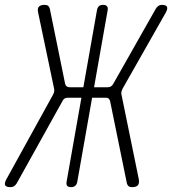

<svg xmlns="http://www.w3.org/2000/svg" viewBox="-75 -760 708 790"><path d="M-6 -6Q-11 2 -17 6Q-23 10 -32 10Q-49 10 -53.5 2.5Q-58 -5 -49 -22L143 -370Q147 -377 148 -384Q149 -391 147 -398L82 -708Q78 -725 85 -732.5Q92 -740 109 -740Q118 -740 123 -736Q128 -732 130 -724L193 -415Q195 -408 199.5 -404.5Q204 -401 212 -401H268L324 -718Q326 -729 332 -734.5Q338 -740 349 -740Q360 -740 365 -734.5Q370 -729 368 -718L312 -401H368Q376 -401 381.5 -404.5Q387 -408 391 -415L566 -724Q571 -732 577 -736Q583 -740 591 -740Q608 -740 612 -732Q616 -724 607 -708L431 -398Q427 -391 425 -384Q423 -377 425 -370L496 -23Q499 -6 492.5 2Q486 10 468 10Q459 10 454 6Q449 2 447 -6L378 -344Q376 -351 372 -354.5Q368 -358 360 -358H304L243 -12Q241 -1 234.5 4.5Q228 10 217 10Q206 10 201.5 4.5Q197 -1 199 -12L260 -358H204Q196 -358 190.5 -354.5Q185 -351 182 -344Z"/></svg>

Font: Maple Mono NL Thin
Style: Italic
Weight: 250
Italic angle: -10°
Monospace: yes
Designer: subframe7536
Version: Version 7.000